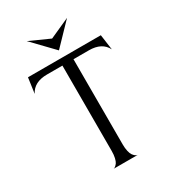

<svg xmlns="http://www.w3.org/2000/svg" viewBox="-207 -975 967 1082"><g transform="rotate(-30 276.0 -434.0)"><path d="M274 -809 405 -868 274 -732 143 -868ZM148 -648Q63 -648 33 -588L47 -688H521L535 -588Q505 -648 420 -648H320V-93Q320 -68 324.5 -49Q329 -30 335.5 -21Q342 -12 348.5 -7Q355 -2 360 -1L364 0H205Q207 0 210 -0.5Q213 -1 220 -6.5Q227 -12 233 -20.5Q239 -29 243.5 -48Q248 -67 248 -93V-648Z"/></g></svg>

Font: Bellefair
Style: Regular
Weight: 400
Designer: Nick Shinn, Liron Lavi Turkenic
Foundry: Shinntype
Version: Version 1.003;PS 001.003;hotconv 1.0.88;makeotf.lib2.5.64775